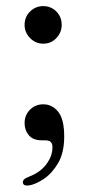

<svg xmlns="http://www.w3.org/2000/svg" viewBox="-20 -450 275 613"><path d="M118 -310.5Q93.5 -310.5 76 -328.5Q58.5 -346.5 58.5 -370.5Q58.5 -396 76 -413.2Q93.5 -430.5 118 -430.5Q143 -430.5 160 -413.2Q177 -396 177 -370.5Q177 -346.5 160 -328.5Q143 -310.5 118 -310.5ZM113.5 -2Q86 -2 72.2 -18Q58.5 -34 58.5 -57Q58.5 -82.5 75.8 -99.8Q93 -117 118 -117Q146.5 -117 165.8 -93.2Q185 -69.5 185 -14Q185 37.5 165.5 70.8Q146 104 119.5 121.5Q93 139 72.5 142Q54.5 144.5 53 133Q52.5 127.5 56.8 123Q61 118.5 74 113.5Q109 100 128.2 74Q147.5 48 147.5 20Q147.5 9 142.2 3.5Q137 -2 123 -2Z"/></svg>

Font: Fraunces 9pt Light
Style: Regular
Weight: 300
Version: Version 1.000;[0bf87f6ff]